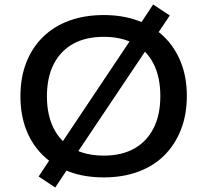

<svg xmlns="http://www.w3.org/2000/svg" viewBox="-20 -781 923 855"><path d="M442 9Q357 9 289 -16Q221 -41 172 -88.5Q123 -136 97 -202.5Q71 -269 71 -352Q71 -436 97 -502.5Q123 -569 171.5 -616.5Q220 -664 288.5 -689Q357 -714 442 -714Q526 -714 594.5 -689Q663 -664 711 -617Q759 -570 785.5 -503.5Q812 -437 812 -354Q812 -270 785.5 -203Q759 -136 711 -88.5Q663 -41 594.5 -16Q526 9 442 9ZM442 -88Q521 -88 577 -119Q633 -150 663.5 -209.5Q694 -269 694 -353Q694 -437 664 -496.5Q634 -556 577.5 -586.5Q521 -617 442 -617Q362 -617 306 -586Q250 -555 219.5 -496Q189 -437 189 -352Q189 -269 219 -209.5Q249 -150 306 -119Q363 -88 442 -88ZM226 54 152 5 220 -98 257 -148 568 -613 593 -657 662 -761 736 -712 667 -609 631 -559 320 -95 295 -50Z"/></svg>

Font: Nunito Sans 10pt SemiExpanded SemiBold
Style: Regular
Weight: 600
Width: 6
Designer: Vernon Adams
Foundry: Vernon Adams
Version: Version 3.101;gftools[0.9.27]